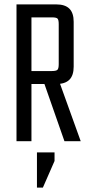

<svg xmlns="http://www.w3.org/2000/svg" viewBox="-20 -642 404 873"><path d="M247 -350V-532Q247 -552 241.5 -557.5Q236 -563 216 -563H55V-622H236Q276 -622 295.5 -602.5Q315 -583 315 -543V-339Q315 -299 295.5 -279.5Q276 -260 236 -260H96V-319H216Q236 -319 241.5 -325Q247 -331 247 -350ZM55 -622H123V0H55ZM173 -286H244L347 0H273ZM148 51H228V90L175 211H148Z"/></svg>

Font: Teko Variable Light
Style: Regular
Weight: 300
Designer: Manushi Parikh, Jonny Pinhorn
Foundry: Indian Type Foundry
Version: Version 3.000